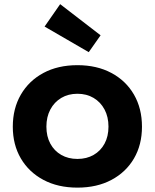

<svg xmlns="http://www.w3.org/2000/svg" viewBox="-20 -868 726 900"><path d="M343 11.5Q251.5 11.5 183.5 -24.8Q115.5 -61 77.8 -125.2Q40 -189.5 40 -274Q40 -359.5 77.8 -424.5Q115.5 -489.5 183.5 -526Q251.5 -562.5 343 -562.5Q434 -562.5 502.2 -526Q570.5 -489.5 608 -424.5Q645.5 -359.5 645.5 -274Q645.5 -189.5 608 -125.2Q570.5 -61 502.5 -24.8Q434.5 11.5 343 11.5ZM343 -123Q386 -123 418.8 -141.8Q451.5 -160.5 470 -194.5Q488.5 -228.5 488.5 -274.5Q488.5 -320 470 -354.8Q451.5 -389.5 418.8 -409Q386 -428.5 343 -428.5Q300 -428.5 267.2 -409Q234.5 -389.5 216 -354.8Q197.5 -320 197.5 -274.5Q197.5 -228.5 216 -194.5Q234.5 -160.5 267.2 -141.8Q300 -123 343 -123ZM262 -848.5 189 -743.5 396 -623.5 451.5 -702.5Z"/></svg>

Font: Hepta Slab
Style: Bold
Weight: 700
Designer: Michael LaGattuta
Foundry: Michael LaGattuta
Version: Version 1.100